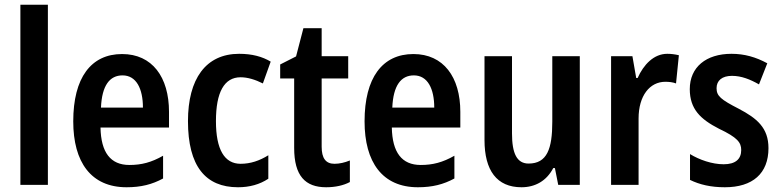

<svg xmlns="http://www.w3.org/2000/svg" viewBox="-20 -780 3295 810"><path d="M182 0V-760H66V0Z M495 -552C364 -552 289 -452 289 -268C289 -96 364 10 514 10C575 10 622 -2 668 -27V-123C619 -95 577 -84 526 -84C446 -84 406 -137 404 -242H693V-308C693 -455 622 -552 495 -552ZM497 -462C555 -462 583 -406 583 -326H406C410 -420 443 -462 497 -462Z M984 10C1033 10 1076 -2 1112 -26V-125C1075 -102 1037 -89 995 -89C927 -89 891 -149 891 -269C891 -391 926 -454 995 -454C1025 -454 1057 -444 1089 -428L1122 -520C1087 -541 1044 -553 989 -553C848 -553 773 -447 773 -269C773 -79 847 10 984 10Z M1391 -89C1354 -89 1337 -113 1337 -161V-449H1449V-543H1337V-661H1260L1229 -542L1162 -508V-449H1221V-156C1221 -38 1268 10 1356 10C1395 10 1430 2 1456 -12V-103C1434 -94 1412 -89 1391 -89Z M1724 -552C1593 -552 1518 -452 1518 -268C1518 -96 1593 10 1743 10C1804 10 1851 -2 1897 -27V-123C1848 -95 1806 -84 1755 -84C1675 -84 1635 -137 1633 -242H1922V-308C1922 -455 1851 -552 1724 -552ZM1726 -462C1784 -462 1812 -406 1812 -326H1635C1639 -420 1672 -462 1726 -462Z M2426 -543H2310V-267C2310 -152 2288 -90 2210 -90C2161 -90 2140 -132 2140 -217V-543H2024V-189C2024 -61 2076 10 2180 10C2238 10 2286 -17 2314 -71H2321L2335 0H2426Z M2795 -553C2738 -553 2695 -507 2670 -451H2664L2648 -543H2558V0H2674V-280C2674 -376 2721 -435 2787 -435C2803 -435 2819 -433 2832 -428L2844 -547C2827 -551 2811 -553 2795 -553Z M3222 -155C3222 -241 3173 -281 3097 -321C3021 -360 3003 -375 3003 -408C3003 -440 3026 -460 3068 -460C3108 -460 3145 -445 3182 -424L3217 -513C3169 -539 3121 -553 3066 -553C2959 -553 2890 -497 2890 -404C2890 -320 2935 -277 3013 -237C3091 -200 3107 -179 3107 -147C3107 -109 3083 -87 3033 -87C2984 -87 2930 -106 2891 -130V-21C2932 -1 2979 10 3038 10C3155 10 3222 -48 3222 -155Z"/></svg>

Font: Noto Sans Armenian Condensed SemiBold
Style: Regular
Weight: 600
Width: 3
Designer: Monotype Design Team
Foundry: Monotype Imaging Inc.
Version: Version 2.008